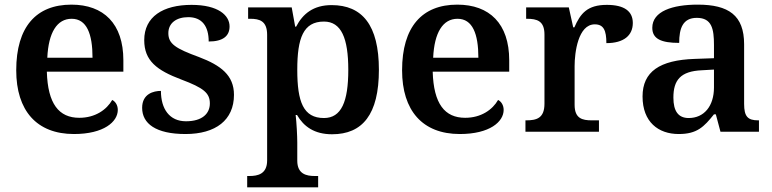

<svg xmlns="http://www.w3.org/2000/svg" viewBox="-20 -568 3329 828"><path d="M299 10C428 10 488 -43 488 -94C488 -114 478 -130 464 -137C440 -95 391 -60 322 -60C234 -60 186 -120 182 -259H512V-308C512 -466 427 -548 288 -548C136 -548 50 -452 50 -265C50 -91 138 10 299 10ZM379 -319H184C189 -428 226 -487 289 -487C354 -487 379 -422 379 -319Z M780 10C910 10 989 -50 989 -159C989 -243 933 -286 838 -322C737 -359 706 -379 706 -425C706 -468 740 -494 792 -494C851 -494 880 -455 880 -389C942 -389 970 -413 970 -454C970 -502 921 -547 806 -547C683 -547 602 -496 602 -395C602 -306 656 -265 762 -225C858 -189 885 -167 885 -122C885 -78 852 -45 782 -45C711 -45 674 -98 674 -176C643 -176 593 -164 593 -103C593 -35 652 10 780 10Z M1046 240H1352V191H1337C1302 191 1262 183 1262 125V46C1262 19 1259 -39 1255 -72H1261C1290 -22 1336 11 1412 11C1543 11 1614 -74 1614 -267C1614 -460 1542 -546 1410 -546C1332 -546 1286 -509 1257 -453H1253L1238 -536H1050V-487H1059C1099 -487 1132 -478 1132 -418V124C1132 183 1091 191 1056 191H1046ZM1377 -59C1288 -59 1262 -129 1262 -267C1262 -404 1288 -475 1377 -475C1452 -475 1482 -403 1482 -267C1482 -129 1452 -59 1377 -59Z M1963 10C2092 10 2152 -43 2152 -94C2152 -114 2142 -130 2128 -137C2104 -95 2055 -60 1986 -60C1898 -60 1850 -120 1846 -259H2176V-308C2176 -466 2091 -548 1952 -548C1800 -548 1714 -452 1714 -265C1714 -91 1802 10 1963 10ZM2043 -319H1848C1853 -428 1890 -487 1953 -487C2018 -487 2043 -422 2043 -319Z M2246 0H2563V-49H2532C2491 -49 2458 -57 2458 -116V-283C2458 -341 2473 -463 2545 -463C2583 -463 2595 -437 2595 -382C2670 -382 2709 -415 2709 -469C2709 -519 2673 -547 2597 -547C2513 -547 2483 -510 2457 -450H2452L2433 -536H2249V-487H2252C2296 -487 2328 -478 2328 -419V-121C2328 -58 2294 -49 2249 -49H2246Z M2907 10C2986 10 3016 -21 3059 -75H3067L3087 0H3253V-49H3250C3205 -49 3189 -65 3189 -120V-377C3189 -502 3122 -548 2989 -548C2881 -548 2793 -520 2793 -448C2793 -400 2832 -383 2909 -383C2909 -445 2924 -491 2985 -491C3050 -491 3059 -443 3059 -374V-317L2976 -314C2825 -309 2751 -259 2751 -152C2751 -42 2819 10 2907 10ZM2950 -59C2905 -59 2884 -89 2884 -147C2884 -222 2914 -261 3007 -265L3059 -268V-191C3059 -110 3016 -59 2950 -59Z"/></svg>

Font: Noto Serif Yezidi SemiBold
Style: Regular
Weight: 600
Designer: Dalton Maag Ltd
Foundry: Dalton Maag Ltd
Version: Version 1.001